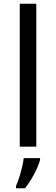

<svg xmlns="http://www.w3.org/2000/svg" viewBox="-20 -780 298 1021"><path d="M173 0H85V-760H173ZM193 70Q189 88 176.5 115.5Q164 143 147.5 171Q131 199 113 221H65V209Q73 192 81.5 165.5Q90 139 97 110.5Q104 82 106 61H193Z"/></svg>

Font: Noto Sans Nag Mundari
Style: Regular
Weight: 400
Designer: Muthu Nedumaran
Version: Version 1.000; ttfautohint (v1.8.4.7-5d5b)